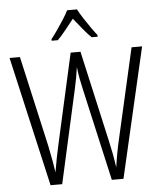

<svg xmlns="http://www.w3.org/2000/svg" viewBox="-62 -999 871 1052"><g transform="rotate(-5 374.0 -473.5)"><path d="M739 -714 574 0H510L394 -513Q388 -540 382.5 -568Q377 -596 373 -632Q369 -603 364 -575Q359 -547 352 -516L237 0H173L10 -714H67L179 -217Q199 -120 206 -68Q212 -106 220 -146Q228 -186 235 -217L346 -714H400L512 -216Q521 -177 527.5 -142.5Q534 -108 540 -66Q551 -144 568 -217L681 -714ZM401 -947Q413 -924 431.5 -895.5Q450 -867 469 -840Q488 -813 501 -797V-788H468Q445 -810 421 -840Q397 -870 374 -898Q352 -870 327.5 -839.5Q303 -809 282 -788H248V-797Q264 -817 282.5 -843.5Q301 -870 318.5 -897.5Q336 -925 347 -947Z"/></g></svg>

Font: Noto Sans Devanagari UI Condensed Light
Style: Regular
Weight: 300
Width: 3
Designer: Jelle Bosma - Monotype Design Team
Foundry: Monotype Imaging Inc.
Version: Version 2.004; ttfautohint (v1.8.4.7-5d5b)